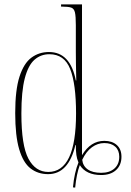

<svg xmlns="http://www.w3.org/2000/svg" viewBox="-20 -780 594 871"><path d="M311 70Q314 36 320.5 7.5Q327 -21 336 -43Q329 -59 326.5 -77Q324 -95 324 -122H322Q291 10 198 10Q152 10 118.5 -16Q85 -42 67 -103Q49 -164 49 -267Q49 -372 68.5 -432.5Q88 -493 122.5 -518.5Q157 -544 202 -544Q299 -544 324 -415H326Q325 -461 324.5 -489.5Q324 -518 324 -544V-666Q324 -706 320 -723.5Q316 -741 303 -745.5Q290 -750 262 -750H257V-760H352V-76Q391 -141 453 -141Q489 -141 510 -122Q531 -103 531 -69Q531 -31 506.5 -8.5Q482 14 439 14Q371 14 342 -31Q327 9 321 71ZM199 0Q325 0 325 -265Q325 -399 298.5 -466.5Q272 -534 204 -534Q165 -534 136.5 -509Q108 -484 92.5 -425Q77 -366 77 -265Q77 -120 109 -60Q141 0 199 0ZM439 4Q477 4 499 -15.5Q521 -35 521 -69Q521 -98 503 -114.5Q485 -131 453 -131Q423 -131 397 -112Q371 -93 353 -55Q356 -27 378 -11.5Q400 4 439 4Z"/></svg>

Font: Noto Serif Display ExtraCondensed Thin
Style: Regular
Weight: 100
Width: 2
Designer: Monotype Design Team
Foundry: Monotype Imaging Inc.
Version: Version 2.009